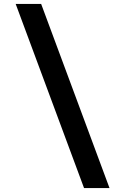

<svg xmlns="http://www.w3.org/2000/svg" viewBox="-20 -850 640 980"><path d="M409 110H539L190 -830H60Z"/></svg>

Font: JetBrains Mono
Style: Bold
Weight: 558
Monospace: yes
Designer: Philipp Nurullin, Konstantin Bulenkov
Foundry: JetBrains
Version: Version 2.305